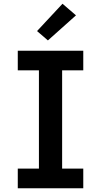

<svg xmlns="http://www.w3.org/2000/svg" viewBox="-20 -1006 540 1026"><path d="M75 0V-105H188V-630H75V-735H425V-630H312V-105H425V0ZM236 -790 178 -840 314 -986 386 -924Z"/></svg>

Font: Iosevka SS04 Extrabold
Style: Regular
Weight: 800
Monospace: yes
Designer: Belleve Invis
Foundry: Belleve Invis
Version: Version 19.0.0; ttfautohint (v1.8.4)